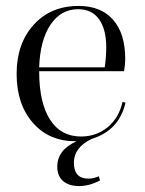

<svg xmlns="http://www.w3.org/2000/svg" viewBox="-20 -464 489 647"><path d="M234 12Q145 12 90.5 -50.5Q36 -113 36 -215Q36 -317 93.5 -380.5Q151 -444 245 -444Q320 -444 361 -397.5Q402 -351 402 -265Q402 -248 398 -224H112Q112 -118 148.5 -61Q185 -4 253 -4Q305 -4 343 -35.5Q381 -67 393 -121L403 -118Q381 -24 289 4Q229 33 229 84Q229 138 278 138Q295 138 313 130L317 144Q281 163 247 163Q212 163 192.5 146Q173 129 173 98Q173 41 238 12ZM244 -433Q185 -433 150 -380.5Q115 -328 112 -237H333Q338 -274 338 -304Q338 -366 313.5 -399.5Q289 -433 244 -433Z"/></svg>

Font: Arapey Regular-Display
Style: Regular
Weight: 400
Designer: Eduardo Rodriguez Tunni
Foundry: Eduardo Rodriguez Tunni
Version: Version 4.000